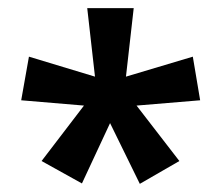

<svg xmlns="http://www.w3.org/2000/svg" viewBox="-20 -781 543 471"><path d="M308 -761H194L213 -593L51 -642L32 -535L186 -522L82 -386L181 -331L250 -479L323 -330L420 -386L315 -522L471 -535L453 -642L289 -593Z"/></svg>

Font: Noto Sans Armenian SemiCondensed SemiBold
Style: Regular
Weight: 600
Width: 4
Designer: Monotype Design Team
Foundry: Monotype Imaging Inc.
Version: Version 2.008